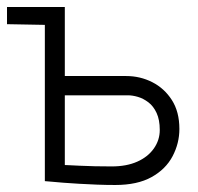

<svg xmlns="http://www.w3.org/2000/svg" viewBox="-20 -520 565 548"><path d="M0 -500V-451L108 -449H137V-500ZM340 -303H165V-500H108V-3Q112 -3 126 -1.5Q140 0 160.5 1.5Q181 3 205.5 4.5Q230 6 257 7Q284 8 309 8Q372 8 412.5 -14.5Q453 -37 472.5 -74Q492 -111 492 -152Q492 -201 470.5 -234.5Q449 -268 414.5 -285.5Q380 -303 340 -303ZM299 -45Q275 -45 251 -45.5Q227 -46 207.5 -47Q188 -48 176.5 -48.5Q165 -49 165 -49V-248H345Q358 -248 373.5 -243.5Q389 -239 403.5 -228Q418 -217 427 -197.5Q436 -178 436 -149Q436 -120 419 -96Q402 -72 371.5 -58.5Q341 -45 299 -45Z"/></svg>

Font: Advent Pro
Style: Regular
Weight: 400
Designer: VivaRado, Andreas Kalpakidis
Foundry: VivaRado, Andreas Kalpakidis
Version: Version 3.000